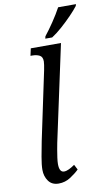

<svg xmlns="http://www.w3.org/2000/svg" viewBox="-104 -1010 615 1071"><g transform="rotate(-10 203.5 -474.5)"><path d="M139 10Q101 10 81.5 -17Q62 -44 62 -81Q62 -109 70 -154Q78 -199 86 -239L168 -627Q171 -642 173 -655.5Q175 -669 175 -676Q175 -702 158 -710.5Q141 -719 118 -719H107L116 -760H287L170 -216Q167 -201 163 -178.5Q159 -156 156 -134Q153 -112 153 -98Q153 -51 180 -51Q193 -51 208.5 -58.5Q224 -66 241 -78L256 -49Q237 -30 206.5 -10Q176 10 139 10ZM205 -799 208 -812Q232 -842 259 -882Q286 -922 306 -959H407L404 -949Q389 -929 361.5 -900.5Q334 -872 303 -844.5Q272 -817 244 -799Z"/></g></svg>

Font: Noto Serif Condensed
Style: Italic
Weight: 400
Width: 3
Italic angle: -12°
Designer: Monotype Design Team
Foundry: Monotype Imaging Inc.
Version: Version 2.014; ttfautohint (v1.8.4.7-5d5b)